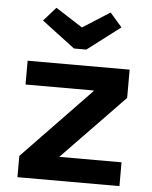

<svg xmlns="http://www.w3.org/2000/svg" viewBox="-56 -853 711 900"><g transform="rotate(5 300.0 -403.5)"><path d="M60 -548V-436H380V-432.5L60 -100V0H540V-112H247L540 -415V-548ZM329.5 -624H271.5L115.5 -742L173 -807L300 -725.5L428 -807L484.5 -742Z"/></g></svg>

Font: Kode Mono
Style: Regular
Weight: 400
Monospace: yes
Designer: Isa Ozler
Foundry: Kadena LLC
Version: Version 1.000;gftools[0.9.28]